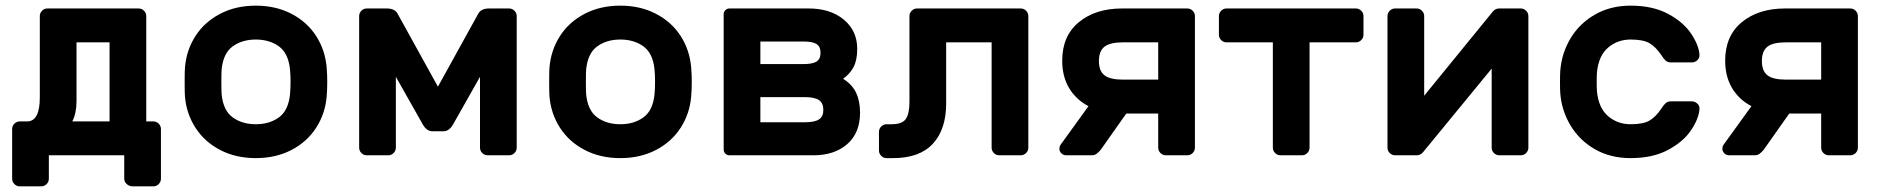

<svg xmlns="http://www.w3.org/2000/svg" viewBox="-20 -550 6669 680"><path d="M148 -520H471Q482 -520 490 -512Q498 -504 498 -493V-120H523Q534 -120 542 -112Q550 -104 550 -93V83Q550 94 542 102Q534 110 523 110H450Q438 110 429 102Q420 94 420 83V0H153V83Q153 94 145 102Q137 110 126 110H50Q39 110 31 102Q23 94 23 83V-93Q23 -104 31 -112Q39 -120 50 -120H76Q121 -120 121 -205V-493Q121 -504 129 -512Q137 -520 148 -520ZM368 -400H251V-192Q251 -149 236 -120H368Z M634 0ZM1139 -259Q1139 -233 1137 -209Q1132 -148 1100 -98Q1068 -48 1012.5 -19Q957 10 886 10Q815 10 759.5 -19Q704 -48 672 -98Q640 -148 635 -209Q634 -221 634 -259Q634 -298 635 -310Q640 -372 672 -422Q704 -472 759.5 -501Q815 -530 886 -530Q957 -530 1012.5 -501Q1068 -472 1100 -422Q1132 -372 1137 -310Q1139 -286 1139 -259ZM765 -305Q764 -295 764 -260Q764 -225 765 -215Q771 -158 804.5 -134Q838 -110 886 -110Q934 -110 967.5 -134Q1001 -158 1007 -215Q1009 -235 1009 -260Q1009 -285 1007 -305Q1001 -362 967.5 -386Q934 -410 886 -410Q838 -410 804.5 -386Q771 -362 765 -305Z M1673 -500Q1683 -520 1712 -520H1783Q1794 -520 1802 -512Q1810 -504 1810 -493V-27Q1810 -16 1802 -8Q1794 0 1783 0H1707Q1696 0 1688 -8Q1680 -16 1680 -27V-278L1585 -110Q1571 -85 1550 -85H1512Q1491 -85 1477 -110L1382 -278V-27Q1382 -16 1374 -8Q1366 0 1355 0H1279Q1268 0 1260 -8Q1252 -16 1252 -27V-493Q1252 -504 1260 -512Q1268 -520 1279 -520H1350Q1379 -520 1389 -500L1531 -243Z M1925 0ZM2430 -259Q2430 -233 2428 -209Q2423 -148 2391 -98Q2359 -48 2303.5 -19Q2248 10 2177 10Q2106 10 2050.5 -19Q1995 -48 1963 -98Q1931 -148 1926 -209Q1925 -221 1925 -259Q1925 -298 1926 -310Q1931 -372 1963 -422Q1995 -472 2050.5 -501Q2106 -530 2177 -530Q2248 -530 2303.5 -501Q2359 -472 2391 -422Q2423 -372 2428 -310Q2430 -286 2430 -259ZM2056 -305Q2055 -295 2055 -260Q2055 -225 2056 -215Q2062 -158 2095.5 -134Q2129 -110 2177 -110Q2225 -110 2258.5 -134Q2292 -158 2298 -215Q2300 -235 2300 -260Q2300 -285 2298 -305Q2292 -362 2258.5 -386Q2225 -410 2177 -410Q2129 -410 2095.5 -386Q2062 -362 2056 -305Z M2543 -20V-500Q2543 -508 2549 -514Q2555 -520 2563 -520H2844Q2921 -520 2968.5 -480.5Q3016 -441 3016 -377Q3016 -337 3003 -312.5Q2990 -288 2966 -271Q2998 -251 3012 -221.5Q3026 -192 3026 -151Q3026 -79 2980.5 -39.5Q2935 0 2861 0H2563Q2555 0 2549 -6Q2543 -12 2543 -20ZM2673 -403V-323H2825Q2858 -323 2872 -332Q2886 -341 2886 -363Q2886 -385 2872 -394Q2858 -403 2825 -403ZM2831 -117Q2865 -117 2880.5 -127Q2896 -137 2896 -161Q2896 -185 2880.5 -195.5Q2865 -206 2831 -206H2673V-117Z M3331 -184Q3331 -92 3284 -41Q3237 10 3143 10H3120Q3109 10 3101 2Q3093 -6 3093 -17V-83Q3093 -94 3101 -102Q3109 -110 3120 -110H3138Q3175 -110 3188 -128.5Q3201 -147 3201 -189V-493Q3201 -504 3209 -512Q3217 -520 3228 -520H3595Q3606 -520 3614 -512Q3622 -504 3622 -493V-27Q3622 -16 3614 -8Q3606 0 3595 0H3519Q3508 0 3500 -8Q3492 -16 3492 -27V-400H3331Z M4185 -520Q4196 -520 4204 -512Q4212 -504 4212 -493V-27Q4212 -16 4204 -8Q4196 0 4185 0H4109Q4098 0 4090 -8Q4082 -16 4082 -27V-148H3969L3878 -19Q3871 -11 3864 -5.5Q3857 0 3846 0H3756Q3746 0 3739 -7Q3732 -14 3732 -23Q3732 -31 3736 -37L3835 -174Q3791 -197 3766.5 -238Q3742 -279 3742 -335Q3742 -423 3801 -471.5Q3860 -520 3954 -520ZM3957 -400Q3911 -400 3891.5 -384.5Q3872 -369 3872 -334Q3872 -299 3891.5 -283.5Q3911 -268 3957 -268H4082V-400Z M4809 -493V-427Q4809 -416 4801 -408Q4793 -400 4782 -400H4618V-27Q4618 -16 4610 -8Q4602 0 4591 0H4515Q4504 0 4496 -8Q4488 -16 4488 -27V-400H4324Q4313 -400 4305 -408Q4297 -416 4297 -427V-493Q4297 -504 4305 -512Q4313 -520 4324 -520H4782Q4793 -520 4801 -512Q4809 -504 4809 -493Z M5263 -27V-307L5020 -11Q5011 0 4997 0H4921Q4910 0 4902 -8Q4894 -16 4894 -27V-493Q4894 -504 4902 -512Q4910 -520 4921 -520H4997Q5008 -520 5016 -512Q5024 -504 5024 -493V-211L5267 -509Q5276 -520 5290 -520H5366Q5377 -520 5385 -512Q5393 -504 5393 -493V-27Q5393 -16 5385 -8Q5377 0 5366 0H5290Q5279 0 5271 -8Q5263 -16 5263 -27Z M5505 0ZM5755 -110Q5800 -110 5822 -123Q5844 -136 5863 -164Q5871 -177 5878.5 -184Q5886 -191 5896 -191H5972Q5983 -191 5991.5 -183Q6000 -175 5999 -164Q5997 -131 5970 -90Q5943 -49 5888.5 -19.5Q5834 10 5755 10Q5684 10 5629.5 -21Q5575 -52 5543 -104.5Q5511 -157 5506 -219Q5505 -231 5505 -259Q5505 -288 5506 -300Q5511 -362 5542.5 -414.5Q5574 -467 5629 -498.5Q5684 -530 5755 -530Q5834 -530 5888.5 -500.5Q5943 -471 5970 -430Q5997 -389 5999 -356Q6000 -345 5991.5 -337Q5983 -329 5972 -329H5896Q5886 -329 5878.5 -336Q5871 -343 5863 -356Q5844 -384 5822 -397Q5800 -410 5755 -410Q5709 -410 5675.5 -381.5Q5642 -353 5636 -295Q5635 -285 5635 -260Q5635 -235 5636 -225Q5642 -167 5675.5 -138.5Q5709 -110 5755 -110Z M6533 -520Q6544 -520 6552 -512Q6560 -504 6560 -493V-27Q6560 -16 6552 -8Q6544 0 6533 0H6457Q6446 0 6438 -8Q6430 -16 6430 -27V-148H6317L6226 -19Q6219 -11 6212 -5.5Q6205 0 6194 0H6104Q6094 0 6087 -7Q6080 -14 6080 -23Q6080 -31 6084 -37L6183 -174Q6139 -197 6114.5 -238Q6090 -279 6090 -335Q6090 -423 6149 -471.5Q6208 -520 6302 -520ZM6305 -400Q6259 -400 6239.5 -384.5Q6220 -369 6220 -334Q6220 -299 6239.5 -283.5Q6259 -268 6305 -268H6430V-400Z"/></svg>

Font: Hezaedrus Medium
Style: Regular
Weight: 500
Designer: Hubert & Fischer
Foundry: Hubert & Fischer
Version: Version 1.10;September 3, 2019;FontCreator 11.5.0.2425 64-bi